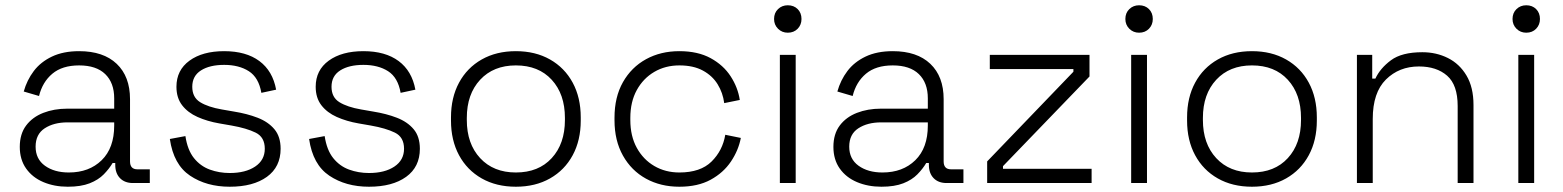

<svg xmlns="http://www.w3.org/2000/svg" viewBox="-20 -694 5925 728"><path d="M237 14Q186 14 144.5 -3.5Q103 -21 79 -55Q55 -89 55 -137Q55 -186 79 -218Q103 -250 144 -266Q185 -282 235 -282H413V-321Q413 -380 379 -413Q345 -446 280 -446Q216 -446 178.5 -414.5Q141 -383 128 -330L70 -347Q82 -390 108 -424.5Q134 -459 177 -479.5Q220 -500 280 -500Q372 -500 422.5 -452Q473 -404 473 -318V-82Q473 -52 501 -52H548V0H484Q453 0 435 -18.5Q417 -37 417 -69V-76H407Q394 -54 373.5 -33Q353 -12 320 1Q287 14 237 14ZM241 -40Q318 -40 365.5 -86.5Q413 -133 413 -218V-230H236Q184 -230 149.5 -207.5Q115 -185 115 -138Q115 -91 150.5 -65.5Q186 -40 241 -40Z M851 14Q763 14 700.5 -28Q638 -70 624 -167L683 -178Q691 -125 715.5 -94.5Q740 -64 775.5 -51Q811 -38 851 -38Q911 -38 947.5 -62.5Q984 -87 984 -130Q984 -174 949.5 -191Q915 -208 858 -218L812 -226Q766 -234 729 -250.5Q692 -267 670.5 -295Q649 -323 649 -365Q649 -428 698.5 -464Q748 -500 830 -500Q913 -500 963.5 -462.5Q1014 -425 1027 -354L971 -342Q961 -400 923.5 -424Q886 -448 830 -448Q775 -448 742 -427Q709 -406 709 -365Q709 -325 739 -306.5Q769 -288 821 -279L867 -271Q917 -263 957 -247.5Q997 -232 1020.5 -204Q1044 -176 1044 -130Q1044 -61 992 -23.5Q940 14 851 14Z M1379 14Q1291 14 1228.5 -28Q1166 -70 1152 -167L1211 -178Q1219 -125 1243.5 -94.5Q1268 -64 1303.5 -51Q1339 -38 1379 -38Q1439 -38 1475.5 -62.5Q1512 -87 1512 -130Q1512 -174 1477.5 -191Q1443 -208 1386 -218L1340 -226Q1294 -234 1257 -250.5Q1220 -267 1198.5 -295Q1177 -323 1177 -365Q1177 -428 1226.5 -464Q1276 -500 1358 -500Q1441 -500 1491.5 -462.5Q1542 -425 1555 -354L1499 -342Q1489 -400 1451.5 -424Q1414 -448 1358 -448Q1303 -448 1270 -427Q1237 -406 1237 -365Q1237 -325 1267 -306.5Q1297 -288 1349 -279L1395 -271Q1445 -263 1485 -247.5Q1525 -232 1548.5 -204Q1572 -176 1572 -130Q1572 -61 1520 -23.5Q1468 14 1379 14Z M1936 14Q1862 14 1806.5 -17.5Q1751 -49 1720.5 -105.5Q1690 -162 1690 -237V-249Q1690 -324 1720.5 -380.5Q1751 -437 1806.5 -468.5Q1862 -500 1936 -500Q2010 -500 2065.5 -468.5Q2121 -437 2151.5 -380.5Q2182 -324 2182 -249V-237Q2182 -162 2151.5 -105.5Q2121 -49 2065.5 -17.5Q2010 14 1936 14ZM1936 -40Q2022 -40 2072 -94.5Q2122 -149 2122 -239V-247Q2122 -337 2072 -391.5Q2022 -446 1936 -446Q1851 -446 1800.5 -391.5Q1750 -337 1750 -247V-239Q1750 -149 1800.5 -94.5Q1851 -40 1936 -40Z M2556 14Q2485 14 2429.5 -16.5Q2374 -47 2342 -104Q2310 -161 2310 -238V-248Q2310 -326 2342 -382.5Q2374 -439 2429.5 -469.5Q2485 -500 2556 -500Q2626 -500 2674.5 -473.5Q2723 -447 2750.5 -404.5Q2778 -362 2785 -315L2726 -303Q2721 -342 2701 -374.5Q2681 -407 2645 -426.5Q2609 -446 2556 -446Q2503 -446 2461 -421.5Q2419 -397 2394.5 -352.5Q2370 -308 2370 -247V-239Q2370 -178 2394.5 -133.5Q2419 -89 2461 -64.5Q2503 -40 2556 -40Q2636 -40 2678 -81.5Q2720 -123 2730 -183L2789 -171Q2780 -124 2751.5 -81.5Q2723 -39 2674.5 -12.5Q2626 14 2556 14Z M2937 0V-486H2997V0ZM2967 -570Q2945 -570 2930 -585Q2915 -600 2915 -622Q2915 -645 2930 -659.5Q2945 -674 2967 -674Q2990 -674 3004.5 -659.5Q3019 -645 3019 -622Q3019 -600 3004.5 -585Q2990 -570 2967 -570Z M3322 14Q3271 14 3229.5 -3.5Q3188 -21 3164 -55Q3140 -89 3140 -137Q3140 -186 3164 -218Q3188 -250 3229 -266Q3270 -282 3320 -282H3498V-321Q3498 -380 3464 -413Q3430 -446 3365 -446Q3301 -446 3263.5 -414.5Q3226 -383 3213 -330L3155 -347Q3167 -390 3193 -424.5Q3219 -459 3262 -479.5Q3305 -500 3365 -500Q3457 -500 3507.5 -452Q3558 -404 3558 -318V-82Q3558 -52 3586 -52H3633V0H3569Q3538 0 3520 -18.5Q3502 -37 3502 -69V-76H3492Q3479 -54 3458.5 -33Q3438 -12 3405 1Q3372 14 3322 14ZM3326 -40Q3403 -40 3450.5 -86.5Q3498 -133 3498 -218V-230H3321Q3269 -230 3234.5 -207.5Q3200 -185 3200 -138Q3200 -91 3235.5 -65.5Q3271 -40 3326 -40Z M3723 0V-82L4050 -422V-432H3733V-486H4111V-404L3783 -64V-54H4119V0Z M4269 0V-486H4329V0ZM4299 -570Q4277 -570 4262 -585Q4247 -600 4247 -622Q4247 -645 4262 -659.5Q4277 -674 4299 -674Q4322 -674 4336.5 -659.5Q4351 -645 4351 -622Q4351 -600 4336.5 -585Q4322 -570 4299 -570Z M4727 14Q4653 14 4597.5 -17.5Q4542 -49 4511.5 -105.5Q4481 -162 4481 -237V-249Q4481 -324 4511.5 -380.5Q4542 -437 4597.5 -468.5Q4653 -500 4727 -500Q4801 -500 4856.5 -468.5Q4912 -437 4942.5 -380.5Q4973 -324 4973 -249V-237Q4973 -162 4942.5 -105.5Q4912 -49 4856.5 -17.5Q4801 14 4727 14ZM4727 -40Q4813 -40 4863 -94.5Q4913 -149 4913 -239V-247Q4913 -337 4863 -391.5Q4813 -446 4727 -446Q4642 -446 4591.5 -391.5Q4541 -337 4541 -247V-239Q4541 -149 4591.5 -94.5Q4642 -40 4727 -40Z M5125 0V-486H5183V-396H5195Q5213 -435 5254 -465.5Q5295 -496 5373 -496Q5426 -496 5470 -474Q5514 -452 5540.5 -407.5Q5567 -363 5567 -296V0H5507V-292Q5507 -372 5467 -407Q5427 -442 5360 -442Q5285 -442 5235 -392.5Q5185 -343 5185 -243V0Z M5737 0V-486H5797V0ZM5767 -570Q5745 -570 5730 -585Q5715 -600 5715 -622Q5715 -645 5730 -659.5Q5745 -674 5767 -674Q5790 -674 5804.5 -659.5Q5819 -645 5819 -622Q5819 -600 5804.5 -585Q5790 -570 5767 -570Z"/></svg>

Font: Space Grotesk Light Light
Style: Regular
Weight: 300
Version: Version 2.000